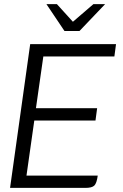

<svg xmlns="http://www.w3.org/2000/svg" viewBox="-20 -915 600 935"><path d="M191 -640 155 -388H453L445 -328H147L109 -60H456Q451 -23 439.5 -11.5Q428 0 396 0H29L127 -700H545L537 -640ZM206 -895H257L335 -809L435 -895H492L367 -764H294Z"/></svg>

Font: Krub
Style: Italic
Weight: 400
Italic angle: -8°
Designer: Ekaluck Peanpanawate
Foundry: Cadson Demak Co.,Ltd.
Version: Version 1.000; ttfautohint (v1.6)